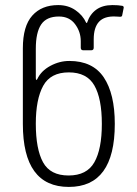

<svg xmlns="http://www.w3.org/2000/svg" viewBox="-20 -728 538 756"><path d="M70 -240V-538Q70 -625 107 -666.5Q144 -708 209 -708Q248 -708 277 -688Q306 -668 319 -639Q320 -638 321 -637.5Q322 -637 323 -639Q334 -672 359 -690Q384 -708 423 -708Q446 -708 462 -705Q468 -703 467 -697L461 -667Q460 -662 453 -662L435 -663Q391 -665 370 -642.5Q349 -620 349 -573V-540Q349 -530 339 -530H308Q298 -530 298 -540V-566Q298 -603 275.5 -633Q253 -663 212 -663Q163 -663 142 -631.5Q121 -600 121 -536V-423Q121 -407 127 -417Q142 -449 178 -468.5Q214 -488 253 -488Q345 -488 388.5 -423.5Q432 -359 432 -240Q432 8 251 8Q70 8 70 -240ZM250 -37Q322 -37 351.5 -89Q381 -141 381 -240Q381 -340 351.5 -391.5Q322 -443 251 -443Q179 -443 150 -390Q121 -337 121 -241Q121 -141 149.5 -89Q178 -37 250 -37Z"/></svg>

Font: Barlow GEO Light
Style: Regular
Weight: 300
Designer: Jeremy Tribby
Foundry: Tribby Type
Version: Version 1.408